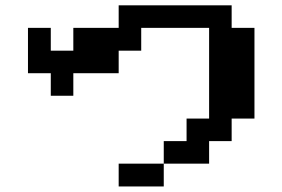

<svg xmlns="http://www.w3.org/2000/svg" viewBox="-20 -629 1040 707"><path d="M83 -359.4V-526.4H167V-442.4H250V-526.4H417V-609.4H833V-526.4H917V-192.4H833V-109.4H750V-26.4H583V57.6H417V-26.4H583V-109.4H667V-192.4H750V-526.4H500V-442.4H417V-359.4H250V-276.4H167V-359.4Z"/></svg>

Font: KH Dot Dougenzaka 12
Style: Regular
Weight: 400
Designer: Original version for X68000 by Keitarou Hiraki (http://hp.vector.co.jp/authors/VA000874/) / TrueType conversion by Homem
Version: Version 1.00.20150527